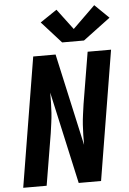

<svg xmlns="http://www.w3.org/2000/svg" viewBox="-64 -1040 728 1086"><g transform="rotate(-5 300.0 -497.0)"><path d="M23 0 144 -735H271L387 -212Q387 -240 387.5 -268.5Q388 -297 390 -326Q392 -355 396 -383.5Q400 -412 404 -441L453 -735H586L465 0H338L222 -523Q222 -495 221.5 -466.5Q221 -438 219 -409Q217 -380 213 -351.5Q209 -323 205 -294L156 0ZM314 -800 203 -923 298 -987 386 -870 513 -994 593 -916 438 -800Z"/></g></svg>

Font: Iosevka Curly XBdEx
Style: Italic
Weight: 800
Width: 7
Italic angle: -9°
Monospace: yes
Designer: Belleve Invis
Foundry: Belleve Invis
Version: Version 11.1.0; ttfautohint (v1.8.3)